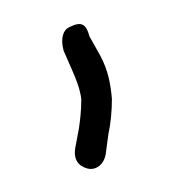

<svg xmlns="http://www.w3.org/2000/svg" viewBox="-20 -747 156 163"><path d="M34 -704 41 -688C45 -679 48 -671 49 -663V-662C49 -653 48 -645 47 -638L44 -622C42 -611 47 -606 54 -604C61 -602 69 -607 70 -618L72 -633C74 -642 75 -653 75 -663C74 -675 72 -687 65 -700L56 -716C53 -727 49 -729 39 -724C34 -722 31 -715 34 -704ZM75 -663Z"/></svg>

Font: Stray Cat
Style: LtCn
Weight: 300
Version: Version 1.0